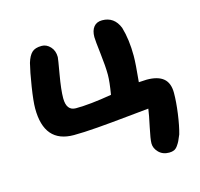

<svg xmlns="http://www.w3.org/2000/svg" viewBox="-95 -560 881 845"><g transform="rotate(-15 345.0 -137.5)"><path d="M575.2 182.1Q545.9 182.1 527.8 163.6Q509.8 145 509.8 123Q509.8 103.5 521.2 50.5Q532.7 -2.4 536.1 -28.8Q513.2 -26.9 437.5 -19Q361.8 -11.2 297.4 -6.1Q232.9 -1 189.9 -1Q55.2 -1 55.2 -158.2Q55.2 -190.4 65.4 -255.9Q75.7 -321.3 85 -357.9Q94.2 -388.7 108.9 -402.8Q123.5 -417 153.8 -417Q175.8 -417 192.9 -398.7Q210 -380.4 210 -351.1Q210 -344.7 198 -276.1Q186 -207.5 186 -169.9Q186 -112.8 229 -112.8Q292.5 -112.8 393.1 -129.9Q402.8 -187.5 402.8 -219.2Q402.8 -256.8 395.5 -318.1Q388.2 -379.4 388.2 -394Q388.2 -423.8 401.6 -440.4Q415 -457 439.9 -457Q495.1 -457 517.1 -401.9Q534.2 -344.2 534.2 -270Q534.2 -234.9 525.9 -151.9Q552.2 -153.8 562 -153.8Q612.8 -153.8 637.9 -132.8Q663.1 -111.8 663.1 -66.9Q663.1 -26.9 655.8 26.9Q648.4 80.6 638.2 116.2Q630.4 135.3 626.2 143.8Q622.1 152.3 614.5 163.1Q606.9 173.8 597.7 178Q588.4 182.1 575.2 182.1Z"/></g></svg>

Font: Shantell Sans Irregular Bouncy
Style: Regular
Weight: 600
Designer: Stephen Nixon, Anya Danilova, Shantell Martin
Foundry: Arrow Type
Version: Version 1.006;[9816181b4]